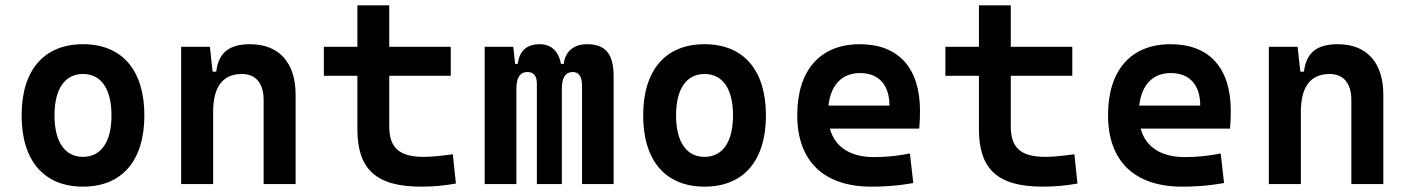

<svg xmlns="http://www.w3.org/2000/svg" viewBox="-20 -694 5313 724"><path d="M293 9.8C439.9 9.8 524.4 -87.9 524.4 -258.8C524.4 -429.7 439.9 -527.3 293 -527.3C146 -527.3 61.5 -429.7 61.5 -258.8C61.5 -87.9 146 9.8 293 9.8ZM293 -102.5C224.6 -102.5 185.5 -159.2 185.5 -258.8C185.5 -358.9 224.6 -415 293 -415C361.3 -415 400.4 -358.9 400.4 -258.8C400.4 -159.2 361.3 -102.5 293 -102.5Z M974.1 0H1094.7V-336.9C1094.7 -458 1032.2 -527.3 922.9 -527.3C841.8 -527.3 803.7 -493.2 795.4 -423.8H781.7L771.5 -517.6H663.1V0H783.7V-271.5C783.7 -367.7 820.3 -415 892.6 -415C944.3 -415 974.1 -379.9 974.1 -317.4Z M1568.4 9.8C1615.7 9.8 1655.3 5.9 1699.2 -2L1687.5 -112.3C1642.6 -106.4 1608.9 -102.5 1578.1 -102.5C1485.4 -102.5 1447.8 -136.7 1447.8 -217.3V-408.2H1679.7V-517.6H1447.8V-673.8H1327.6V-517.6H1201.2V-408.2H1327.6V-207.5C1327.6 -55.7 1397.9 9.8 1568.4 9.8Z M2174.8 0H2293.9V-405.3C2293.9 -491.2 2263.2 -527.3 2192.9 -527.3C2141.1 -527.3 2110.4 -497.1 2106 -453.1H2095.2C2085.9 -502.9 2057.1 -527.3 2015.1 -527.3C1966.3 -527.3 1938 -502 1932.6 -453.1H1922.4L1915.5 -517.6H1807.6V0H1927.2V-359.4C1927.2 -401.4 1940.9 -422.4 1969.2 -422.4C1992.7 -422.4 2004.4 -407.7 2004.4 -378.4V0H2098.6V-359.4C2098.6 -401.4 2112.3 -422.4 2140.1 -422.4C2163.6 -422.4 2174.8 -404.8 2174.8 -368.7Z M2636.7 9.8C2783.7 9.8 2868.2 -87.9 2868.2 -258.8C2868.2 -429.7 2783.7 -527.3 2636.7 -527.3C2489.7 -527.3 2405.3 -429.7 2405.3 -258.8C2405.3 -87.9 2489.7 9.8 2636.7 9.8ZM2636.7 -102.5C2568.4 -102.5 2529.3 -159.2 2529.3 -258.8C2529.3 -358.9 2568.4 -415 2636.7 -415C2705.1 -415 2744.1 -358.9 2744.1 -258.8C2744.1 -159.2 2705.1 -102.5 2636.7 -102.5Z M3265.1 9.8C3306.2 9.8 3359.4 7.8 3423.8 -3.9L3411.1 -115.2C3365.7 -106.4 3322.3 -101.6 3276.9 -101.6C3187 -101.6 3128.4 -138.7 3109.4 -209H3446.3C3448.2 -230 3449.2 -251.5 3449.2 -275.9C3449.2 -439.5 3366.7 -527.3 3222.2 -527.3C3072.3 -527.3 2986.3 -428.7 2986.3 -259.8C2986.3 -85.9 3086.9 9.8 3265.1 9.8ZM3104 -295.9C3112.8 -374.5 3155.3 -418.5 3223.1 -418.5C3292.5 -418.5 3334 -375 3334 -295.9Z M3912.1 9.8C3959.5 9.8 3999 5.9 4043 -2L4031.2 -112.3C3986.3 -106.4 3952.6 -102.5 3921.9 -102.5C3829.1 -102.5 3791.5 -136.7 3791.5 -217.3V-408.2H4023.4V-517.6H3791.5V-673.8H3671.4V-517.6H3544.9V-408.2H3671.4V-207.5C3671.4 -55.7 3741.7 9.8 3912.1 9.8Z M4437 9.8C4478 9.8 4531.2 7.8 4595.7 -3.9L4583 -115.2C4537.6 -106.4 4494.1 -101.6 4448.7 -101.6C4358.9 -101.6 4300.3 -138.7 4281.2 -209H4618.2C4620.1 -230 4621.1 -251.5 4621.1 -275.9C4621.1 -439.5 4538.6 -527.3 4394 -527.3C4244.1 -527.3 4158.2 -428.7 4158.2 -259.8C4158.2 -85.9 4258.8 9.8 4437 9.8ZM4275.9 -295.9C4284.7 -374.5 4327.1 -418.5 4395 -418.5C4464.4 -418.5 4505.9 -375 4505.9 -295.9Z M5075.7 0H5196.3V-336.9C5196.3 -458 5133.8 -527.3 5024.4 -527.3C4943.4 -527.3 4905.3 -493.2 4897 -423.8H4883.3L4873 -517.6H4764.6V0H4885.3V-271.5C4885.3 -367.7 4921.9 -415 4994.1 -415C5045.9 -415 5075.7 -379.9 5075.7 -317.4Z"/></svg>

Font: Cascadia Mono SemiBold
Style: Regular
Weight: 600
Monospace: yes
Designer: Aaron Bell
Foundry: Saja Typeworks
Version: Version 2404.023